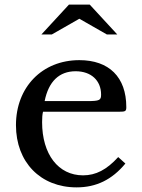

<svg xmlns="http://www.w3.org/2000/svg" viewBox="-20 -800 613 830"><path d="M522 -93 491 -121C441 -66 394 -42 339 -42C232 -42 162 -133 162 -272C162 -290 163 -306 166 -317H495C522 -317 526 -319 526 -337C526 -467 451 -540 323 -540C162 -540 49 -423 49 -259C49 -99 155 10 311 10C396 10 464 -23 522 -93ZM357 -363H173C190 -448 236 -492 307 -492C374 -492 417 -452 417 -391C417 -367 411 -363 357 -363ZM278 -780 159 -651H204L323 -719L442 -651H487L368 -780Z"/></svg>

Font: Libre Baskerville
Style: Regular
Weight: 400
Designer: Pablo Impallari, Rodrigo Fuenzalida
Foundry: Pablo Impallari, Rodrigo Fuenzalida
Version: Version 1.051;Glyphs 3.2.3 (3260)